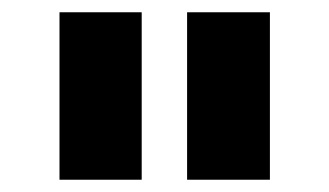

<svg xmlns="http://www.w3.org/2000/svg" viewBox="-20 -749 536 313"><path d="M285 -456V-729H420V-456ZM77 -456V-729H211V-456Z"/></svg>

Font: BDO Grotesk
Style: Bold
Weight: 700
Designer: Deni Anggara
Foundry: Lokal Container
Version: Version 2.000